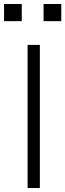

<svg xmlns="http://www.w3.org/2000/svg" viewBox="-31 -943 327 963"><path d="M107.4 0V-717.8H168.9V0ZM-10.7 -836.9V-922.9H78.1V-836.9ZM187.5 -836.9V-922.9H276.4V-836.9Z"/></svg>

Font: Gothic A1 Light
Style: Regular
Weight: 300
Version: Version 2.50